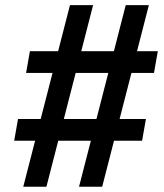

<svg xmlns="http://www.w3.org/2000/svg" viewBox="-20 -713 626 733"><path d="M281.7 0 460 -693.4H548.3L370.1 0ZM34.2 -175.8 48.8 -258.8H537.1L522.5 -175.8ZM68.8 0 247.1 -693.4H335.4L157.2 0ZM79.6 -434.6 94.2 -517.6H582.5L567.9 -434.6Z"/></svg>

Font: Cascadia Mono NF
Style: Italic
Weight: 400
Italic angle: -10°
Monospace: yes
Designer: Aaron Bell
Foundry: Saja Typeworks
Version: Version 2404.023